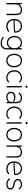

<svg xmlns="http://www.w3.org/2000/svg" viewBox="2582 -3292 898 6101"><g transform="rotate(90 3030.5 -241.0)"><path d="M75 -16V-468Q75 -478 80.5 -484Q86 -490 96 -490Q106 -490 111 -484.5Q116 -479 116 -468V-366H105Q124 -427 172.5 -459.5Q221 -492 287 -492Q374 -492 417 -446.5Q460 -401 460 -308V-16Q460 -6 454.5 0Q449 6 439 6Q429 6 423.5 0Q418 -6 418 -16V-304Q418 -381 387 -417Q356 -453 287 -453Q210 -453 163.5 -405.5Q117 -358 117 -278V-16Q117 -5 111.5 0.5Q106 6 96 6Q86 6 80.5 0Q75 -6 75 -16Z M582 -240Q582 -315 609.5 -372Q637 -429 687.5 -460.5Q738 -492 804 -492Q867 -492 915.5 -466.5Q964 -441 991 -391Q1018 -341 1018 -270Q1018 -262 1016 -257Q1014 -252 1010 -249.5Q1006 -247 1000 -245L996 -244Q928 -231 854.5 -227Q781 -223 677 -223Q643 -223 608 -222L609 -259H670Q778 -259 850 -263Q922 -267 995 -282L978 -270Q978 -359 931 -405.5Q884 -452 803 -452Q720 -452 675.5 -398.5Q631 -345 625 -261L624 -246Q620 -184 644 -135.5Q668 -87 714 -60Q760 -33 819 -33Q860 -33 890.5 -43.5Q921 -54 954 -80Q966 -89 977.5 -85Q989 -81 991 -69.5Q993 -58 981 -48Q949 -21 908 -6.5Q867 8 821 8Q749 8 695 -22Q641 -52 611.5 -108Q582 -164 582 -240Z M1161 126Q1152 119 1154 108.5Q1156 98 1165 92Q1174 86 1183 93Q1215 115 1239 126Q1266 138 1294.5 143.5Q1323 149 1357 149Q1432 149 1471 107Q1510 65 1510 -15V-148H1520Q1506 -85 1456 -48Q1406 -11 1337 -11Q1272 -11 1222.5 -42Q1173 -73 1146 -128Q1119 -183 1119 -252Q1119 -321 1146 -375.5Q1173 -430 1222.5 -461Q1272 -492 1337 -492Q1406 -492 1456 -455Q1506 -418 1520 -355H1509V-468Q1509 -478 1514.5 -484Q1520 -490 1530 -490Q1540 -490 1545.5 -484Q1551 -478 1551 -468V-22Q1551 82 1502 135Q1453 188 1356 188Q1301 188 1250.5 172.5Q1200 157 1161 126ZM1510 -252Q1510 -344 1463 -398.5Q1416 -453 1336 -453Q1284 -453 1244.5 -427.5Q1205 -402 1183.5 -356.5Q1162 -311 1162 -252Q1162 -193 1183.5 -147.5Q1205 -102 1244.5 -76Q1284 -50 1336 -50Q1416 -50 1463 -105Q1510 -160 1510 -252Z M1686 -242Q1686 -315 1713 -372Q1740 -429 1789 -460.5Q1838 -492 1903 -492Q1968 -492 2017 -460.5Q2066 -429 2093 -372Q2120 -315 2120 -242Q2120 -169 2093 -112Q2066 -55 2017 -23.5Q1968 8 1903 8Q1838 8 1789 -23.5Q1740 -55 1713 -112Q1686 -169 1686 -242ZM2077 -242Q2077 -305 2055.5 -353Q2034 -401 1994.5 -427Q1955 -453 1903 -453Q1851 -453 1811.5 -427Q1772 -401 1750.5 -353Q1729 -305 1729 -242Q1729 -179 1750.5 -131Q1772 -83 1811.5 -57Q1851 -31 1903 -31Q1955 -31 1994.5 -57Q2034 -83 2055.5 -131Q2077 -179 2077 -242Z M2210 -246Q2210 -318 2240.5 -374Q2271 -430 2325 -461Q2379 -492 2447 -492Q2488 -492 2527 -477.5Q2566 -463 2595 -434Q2603 -426 2600 -415Q2597 -404 2586.5 -401Q2576 -398 2565 -408Q2515 -453 2446 -453Q2389 -453 2345.5 -427.5Q2302 -402 2277.5 -355Q2253 -308 2253 -245Q2253 -182 2277.5 -133.5Q2302 -85 2346 -58Q2390 -31 2446 -31Q2478 -31 2508 -41.5Q2538 -52 2565 -76Q2576 -86 2586.5 -83Q2597 -80 2600 -69Q2603 -58 2595 -50Q2566 -21 2527 -6.5Q2488 8 2447 8Q2379 8 2325 -25Q2271 -58 2240.5 -115.5Q2210 -173 2210 -246Z M2714 -19V-463Q2714 -474 2719.5 -480.5Q2725 -487 2735 -487Q2745 -487 2750.5 -480.5Q2756 -474 2756 -463V-19Q2756 -8 2750.5 -2.5Q2745 3 2735 3Q2725 3 2719.5 -3Q2714 -9 2714 -19ZM2701 -636Q2701 -650 2711 -660Q2721 -670 2735 -670Q2749 -670 2759 -660Q2769 -650 2769 -636Q2769 -622 2759 -612Q2749 -602 2735 -602Q2721 -602 2711 -612Q2701 -622 2701 -636Z M2893 -135Q2895 -203 2943 -243.5Q2991 -284 3066 -282Q3141 -280 3218 -228L3230 -220L3222 -197L3207 -205Q3144 -238 3081.5 -240.5Q3019 -243 2979 -215.5Q2939 -188 2939 -138Q2939 -90 2972.5 -60Q3006 -30 3063 -30Q3091 -30 3126.5 -39.5Q3162 -49 3190 -74Q3218 -99 3218 -144V-315Q3218 -384 3186.5 -417.5Q3155 -451 3100 -453Q3064 -454 3027 -440.5Q2990 -427 2958 -395Q2946 -383 2935.5 -385.5Q2925 -388 2922.5 -399.5Q2920 -411 2929 -422Q2959 -459 3007.5 -476Q3056 -493 3098 -492Q3172 -490 3216 -446Q3260 -402 3260 -315V-16Q3260 -5 3255 0.5Q3250 6 3240 6Q3230 6 3224.5 0Q3219 -6 3219 -16V-97H3230Q3215 -41 3167.5 -16Q3120 9 3060 8Q3012 8 2973.5 -12.5Q2935 -33 2913.5 -65.5Q2892 -98 2893 -135Z M3363 -246Q3363 -318 3393.5 -374Q3424 -430 3478 -461Q3532 -492 3600 -492Q3641 -492 3680 -477.5Q3719 -463 3748 -434Q3756 -426 3753 -415Q3750 -404 3739.5 -401Q3729 -398 3718 -408Q3668 -453 3599 -453Q3542 -453 3498.5 -427.5Q3455 -402 3430.5 -355Q3406 -308 3406 -245Q3406 -182 3430.5 -133.5Q3455 -85 3499 -58Q3543 -31 3599 -31Q3631 -31 3661 -41.5Q3691 -52 3718 -76Q3729 -86 3739.5 -83Q3750 -80 3753 -69Q3756 -58 3748 -50Q3719 -21 3680 -6.5Q3641 8 3600 8Q3532 8 3478 -25Q3424 -58 3393.5 -115.5Q3363 -173 3363 -246Z M3867 -19V-463Q3867 -474 3872.5 -480.5Q3878 -487 3888 -487Q3898 -487 3903.5 -480.5Q3909 -474 3909 -463V-19Q3909 -8 3903.5 -2.5Q3898 3 3888 3Q3878 3 3872.5 -3Q3867 -9 3867 -19ZM3854 -636Q3854 -650 3864 -660Q3874 -670 3888 -670Q3902 -670 3912 -660Q3922 -650 3922 -636Q3922 -622 3912 -612Q3902 -602 3888 -602Q3874 -602 3864 -612Q3854 -622 3854 -636Z M4042 -242Q4042 -315 4069 -372Q4096 -429 4145 -460.5Q4194 -492 4259 -492Q4324 -492 4373 -460.5Q4422 -429 4449 -372Q4476 -315 4476 -242Q4476 -169 4449 -112Q4422 -55 4373 -23.5Q4324 8 4259 8Q4194 8 4145 -23.5Q4096 -55 4069 -112Q4042 -169 4042 -242ZM4433 -242Q4433 -305 4411.5 -353Q4390 -401 4350.5 -427Q4311 -453 4259 -453Q4207 -453 4167.5 -427Q4128 -401 4106.5 -353Q4085 -305 4085 -242Q4085 -179 4106.5 -131Q4128 -83 4167.5 -57Q4207 -31 4259 -31Q4311 -31 4350.5 -57Q4390 -83 4411.5 -131Q4433 -179 4433 -242Z M4601 -16V-468Q4601 -478 4606.5 -484Q4612 -490 4622 -490Q4632 -490 4637 -484.5Q4642 -479 4642 -468V-366H4631Q4650 -427 4698.5 -459.5Q4747 -492 4813 -492Q4900 -492 4943 -446.5Q4986 -401 4986 -308V-16Q4986 -6 4980.5 0Q4975 6 4965 6Q4955 6 4949.5 0Q4944 -6 4944 -16V-304Q4944 -381 4913 -417Q4882 -453 4813 -453Q4736 -453 4689.5 -405.5Q4643 -358 4643 -278V-16Q4643 -5 4637.5 0.5Q4632 6 4622 6Q4612 6 4606.5 0Q4601 -6 4601 -16Z M5108 -240Q5108 -315 5135.5 -372Q5163 -429 5213.5 -460.5Q5264 -492 5330 -492Q5393 -492 5441.5 -466.5Q5490 -441 5517 -391Q5544 -341 5544 -270Q5544 -262 5542 -257Q5540 -252 5536 -249.5Q5532 -247 5526 -245L5522 -244Q5454 -231 5380.5 -227Q5307 -223 5203 -223Q5169 -223 5134 -222L5135 -259H5196Q5304 -259 5376 -263Q5448 -267 5521 -282L5504 -270Q5504 -359 5457 -405.5Q5410 -452 5329 -452Q5246 -452 5201.5 -398.5Q5157 -345 5151 -261L5150 -246Q5146 -184 5170 -135.5Q5194 -87 5240 -60Q5286 -33 5345 -33Q5386 -33 5416.5 -43.5Q5447 -54 5480 -80Q5492 -89 5503.5 -85Q5515 -81 5517 -69.5Q5519 -58 5507 -48Q5475 -21 5434 -6.5Q5393 8 5347 8Q5275 8 5221 -22Q5167 -52 5137.5 -108Q5108 -164 5108 -240Z M5656 -75Q5647 -86 5651.5 -97Q5656 -108 5667.5 -109.5Q5679 -111 5688 -100Q5717 -64 5755 -47.5Q5793 -31 5831 -31Q5895 -31 5927 -55.5Q5959 -80 5959 -124Q5959 -154 5938 -176Q5917 -198 5870 -209L5787 -229Q5724 -244 5694.5 -275Q5665 -306 5665 -355Q5665 -396 5686.5 -427Q5708 -458 5747.5 -475Q5787 -492 5839 -492Q5883 -492 5923 -473Q5963 -454 5989 -419Q5997 -409 5993 -397.5Q5989 -386 5978.5 -383.5Q5968 -381 5959 -394Q5952 -404 5937 -419Q5916 -437 5891.5 -445Q5867 -453 5838 -453Q5777 -453 5743 -427Q5709 -401 5709 -356Q5709 -321 5730 -300.5Q5751 -280 5797 -269L5880 -249Q5940 -235 5971.5 -202.5Q6003 -170 6003 -126Q6003 -85 5982 -55Q5961 -25 5921.5 -8.5Q5882 8 5828 8Q5783 8 5735.5 -13.5Q5688 -35 5656 -75Z"/></g></svg>

Font: SN Pro Thin
Style: Regular
Weight: 200
Designer: Tobias Whetton
Foundry: Supernotes
Version: Version 1.003;Glyphs 3.3 (3324)